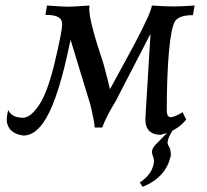

<svg xmlns="http://www.w3.org/2000/svg" viewBox="-20 -494 764 710"><path d="M66.9 7.3Q10.3 0 4.9 -46.9Q4.9 -66.4 10.3 -86.9Q24.4 -58.6 64.5 -58.6Q96.2 -58.6 130.4 -115.2Q159.7 -164.6 184.8 -273.2Q210 -381.8 210 -403.8Q210 -422.4 195.6 -430.7Q181.2 -439 147.9 -439L153.8 -473.6Q213.9 -469.2 233.9 -469.2Q245.6 -469.2 311 -473.6L310.1 -460.9Q310.1 -414.1 362.3 -259.3Q378.9 -198.7 386.7 -164.1L476.1 -328.6Q539.1 -447.8 541.5 -473.6Q591.3 -470.2 621.6 -470.2Q652.3 -470.2 699.7 -473.6L693.4 -438Q642.1 -438 627.4 -415.5Q612.8 -393.1 604.7 -302.5Q596.7 -211.9 596.7 -80.6L597.2 -76.7Q599.1 -60.5 612.3 -60.5Q629.9 -63 655.3 -79.1L668.5 -51.8Q633.8 -8.8 574.2 4.4Q524.4 4.4 518.1 -40.5L517.6 -56.6Q518.1 -73.2 536.6 -369.1L407.2 -118.7Q375.5 -68.4 357.9 -22.5H330.1Q329.1 -46.4 313.5 -108.9L241.2 -346.2L237.8 -333Q198.7 -141.1 151.9 -59.1Q113.8 7.3 66.9 7.3ZM507.3 196.8 497.1 180.7Q544.4 149.9 549.3 104.5Q549.3 91.8 545.9 84.7Q542.5 77.6 542 68.4Q542 51.3 564.5 31.7L597.7 -2.4L618.2 -11.2Q599.6 17.1 599.6 34.2Q600.1 41 606 50.3Q611.8 59.6 611.8 80.1Q595.2 161.6 507.3 196.8Z"/></svg>

Font: Kelvinch
Style: Italic
Weight: 400
Italic angle: -10°
Designer: Paul James Miller
Foundry: High-Logic / Made with FontCreator
Version: Version 3.40;July 22, 2017;FontCreator 11.0.0.2388 64-bit